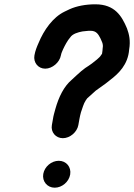

<svg xmlns="http://www.w3.org/2000/svg" viewBox="-20 -766 623 892"><path d="M181 42C175 77 200 106 234 106C268 106 300 79 306 45C312 10 288 -19 253 -19C219 -19 187 8 181 42ZM263 -509C265 -520 269 -527 273 -537C282 -556 293 -577 306 -592C317 -609 342 -616 363 -620L382 -622C388 -623 394 -623 401 -623C428 -623 437 -606 446 -589C452 -574 461 -563 457 -542L456 -530L454 -516L451 -512C441 -495 421 -483 407 -471C398 -464 385 -456 376 -450L358 -436C349 -428 323 -405 314 -396C277 -365 253 -316 237 -259L231 -237C229 -229 227 -221 226 -213L221 -185C215 -152 239 -124 272 -124C305 -124 338 -152 344 -185L349 -213C351 -223 353 -234 356 -244C363 -263 368 -284 378 -299L385 -309C393 -316 416 -337 425 -345L439 -355C444 -358 448 -362 453 -365C467 -374 477 -383 490 -393C531 -424 575 -466 580 -536C587 -577 580 -607 570 -634C546 -691 514 -746 423 -746C378 -746 336 -738 303 -723L280 -712C226 -686 184 -627 159 -566C151 -548 144 -531 140 -509C134 -476 157 -447 190 -447C223 -447 257 -476 263 -509Z"/></svg>

Font: Blanket
Style: BdObl
Weight: 700
Foundry: Cannot Into Space Fonts
Version: Version 0.9